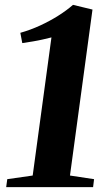

<svg xmlns="http://www.w3.org/2000/svg" viewBox="-20 -773 457 793"><path d="M10 -33 115 -48 192.5 -618.5Q178 -615 157.8 -610.2Q137.5 -605.5 115.2 -601.8Q93 -598 72 -595L64 -637.5Q106.5 -649.5 146.5 -668Q186.5 -686.5 221.2 -708.5Q256 -730.5 281.5 -753L362 -733.5L269 -48L368.5 -33L364.5 0H5.5Z"/></svg>

Font: Merriweather 96pt ExtraBold
Style: Italic
Weight: 800
Italic angle: -7.8°
Version: Version 2.101